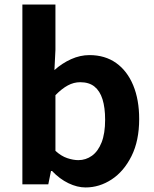

<svg xmlns="http://www.w3.org/2000/svg" viewBox="-20 -818 684 852"><path d="M359.7 13.8Q322.7 13.8 283.7 -5Q244.7 -23.8 210.9 -59.2H206.3L194.3 0H79.3V-797.9H226V-596.7L221.5 -507Q255.4 -537.4 295.6 -555.5Q335.8 -573.5 377 -573.5Q445.9 -573.5 495.3 -538.5Q544.6 -503.4 571.1 -439.5Q597.6 -375.6 597.6 -289.7Q597.6 -193.7 563.6 -125.4Q529.5 -57.1 475.3 -21.7Q421.2 13.8 359.7 13.8ZM327.6 -107.4Q361 -107.4 388.1 -126.9Q415.2 -146.4 430.9 -186.2Q446.5 -226.1 446.5 -286.6Q446.5 -340.3 434.9 -377.5Q423.2 -414.6 399.1 -433.9Q375.1 -453.2 335.8 -453.2Q307.5 -453.2 281.1 -439Q254.7 -424.9 226 -395.7V-148.7Q251.5 -125.3 278.4 -116.3Q305.2 -107.4 327.6 -107.4Z"/></svg>

Font: Noto Sans HK Thin
Style: Regular
Weight: 100
Designer: Ryoko NISHIZUKA 西塚涼子 (kana, bopomofo & ideographs); Paul D. Hunt (Latin, Greek & Cyrillic); Sandoll Communications 산돌커뮤니
Foundry: Adobe
Version: Version 2.004-H2;hotconv 1.0.118;makeotfexe 2.5.65603